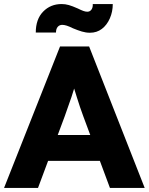

<svg xmlns="http://www.w3.org/2000/svg" viewBox="-21 -930 736 950"><path d="M-1 0 276 -700H420L695 0H523L391 -355Q383 -376 375 -400Q367 -424 359 -449.5Q351 -475 343.5 -499.5Q336 -524 331 -545L361 -546Q355 -521 347.5 -497Q340 -473 332.5 -449.5Q325 -426 316 -402.5Q307 -379 299 -354L167 0ZM131 -134 184 -262H506L558 -134ZM340 -790Q322 -799 309.5 -803Q297 -807 287 -807Q273 -807 264.5 -797Q256 -787 256 -769H156Q156 -835 192.5 -872.5Q229 -910 284 -910Q302 -910 319.5 -905Q337 -900 364 -888Q380 -880 391 -876Q402 -872 411 -872Q424 -872 431.5 -882.5Q439 -893 438 -910H537Q537 -872 522.5 -839Q508 -806 483 -787Q458 -768 424 -768Q404 -768 384 -774Q364 -780 340 -790Z"/></svg>

Font: Mach
Style: Bold
Weight: 700
Version: Version 1.002